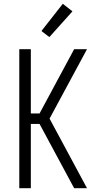

<svg xmlns="http://www.w3.org/2000/svg" viewBox="-20 -995 540 1015"><path d="M82 0V-735H143V-395H189L372 -735H440L242 -368L440 0H372L189 -340H143V0ZM241 -799 199 -831 312 -975 363 -935Z"/></svg>

Font: Iosevka Custom Light
Style: Regular
Weight: 300
Monospace: yes
Designer: Belleve Invis
Foundry: Belleve Invis
Version: Version 27.3.5